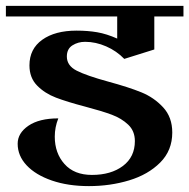

<svg xmlns="http://www.w3.org/2000/svg" viewBox="-32 -620 643 652"><path d="M426 -141Q426 -175 403.5 -196.5Q381 -218 347.5 -230.5Q314 -243 257 -258Q196 -274 158 -288.5Q120 -303 94 -329.5Q68 -356 68 -398Q68 -454 111.5 -485Q155 -516 228 -516Q266 -516 298 -510.5Q330 -505 366 -489V-564H-12V-600H591V-564H492V-452L390 -420Q364 -447 328.5 -462.5Q293 -478 257 -478Q233 -478 214 -466Q195 -454 195 -428Q195 -397 228.5 -380Q262 -363 335 -343Q405 -324 448 -306.5Q491 -289 522 -255.5Q553 -222 553 -170Q553 -109 512 -68Q471 -27 406.5 -7.5Q342 12 270 12Q199 12 144 -7Q89 -26 58.5 -58.5Q28 -91 28 -132Q28 -168 64.5 -193Q101 -218 166 -218Q154 -188 154 -156Q154 -100 187 -63Q220 -26 280 -26Q345 -26 385.5 -56.5Q426 -87 426 -141Z"/></svg>

Font: Arya
Style: Bold
Weight: 700
Designer: Eduardo Rodriguez Tunni, Modular Infotech
Foundry: Eduardo Rodriguez Tunni, Modular Infotech
Version: Version 1.002